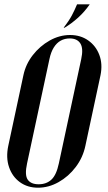

<svg xmlns="http://www.w3.org/2000/svg" viewBox="-20 -868 505 894"><path d="M280.8 -739Q314 -759 344.1 -786.2Q374.2 -813.5 397.8 -847.8H338.8Q327.5 -820.5 314.4 -795.9Q301.2 -771.2 276.5 -739ZM18.5 -188.8Q7 -134 22.1 -89.8Q37.2 -45.5 72.6 -19.8Q108 6 157.2 6Q206.5 6 252.6 -19.9Q298.8 -45.8 332.4 -90Q366 -134.2 377.5 -188.8L448 -517.8Q458.5 -569.8 442.6 -612Q426.8 -654.2 391 -679.6Q355.2 -705 306.2 -705Q257 -705 211.2 -679.2Q165.5 -653.5 132.6 -611.2Q99.8 -569 89 -517.8ZM210.2 -592.8Q217 -625.5 230.5 -647Q244 -668.5 262.8 -678.8Q281.5 -689 304.8 -689Q339.2 -689 354.1 -665.8Q369 -642.5 358.2 -592.8L254 -107Q242.5 -52.8 219.1 -31.4Q195.8 -10 160 -10Q124 -10 109.1 -31.5Q94.2 -53 106 -107Z"/></svg>

Font: Emberly Black
Style: Italic
Weight: 900
Italic angle: -12°
Designer: Rajesh Rajput
Foundry: Rajesh Rajput
Version: Version 1.000